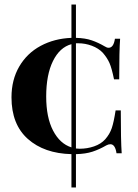

<svg xmlns="http://www.w3.org/2000/svg" viewBox="-20 -730 614 852"><path d="M520 -50H497Q491 -90 470 -90Q461 -90 452 -85Q421 -67 390.5 -57Q360 -47 317 -46V102H297V-46Q176 -49 103.5 -113.5Q31 -178 31 -298Q31 -376 65.5 -435Q100 -494 160.5 -526.5Q221 -559 297 -562V-710H317V-562Q358 -561 387 -551Q416 -541 445 -524Q454 -518 462 -518Q484 -518 490 -558H513Q509 -506 509 -378H486Q476 -427 466 -450Q456 -473 436 -496Q417 -516 387.5 -527Q358 -538 327 -538H317V-71Q323 -70 334 -70Q367 -70 397.5 -80.5Q428 -91 447 -112Q467 -135 476 -161.5Q485 -188 493 -240H516Q516 -105 520 -50ZM297 -76V-534Q245 -520 215 -459Q185 -398 185 -302Q185 -209 215.5 -150.5Q246 -92 297 -76Z"/></svg>

Font: Playfair Display SC
Style: Bold
Weight: 700
Designer: Claus Eggers Sørensen
Foundry: Claus Eggers Sørensen
Version: Version 1.200; ttfautohint (v1.6)